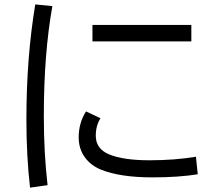

<svg xmlns="http://www.w3.org/2000/svg" viewBox="-20 -818 1010 877"><path d="M117.2 39.1Q100.6 -106.4 100.6 -272Q100.6 -555.2 141.1 -797.9L219.2 -790Q180.2 -571.8 180.2 -288.1Q180.2 -119.1 197.3 27.8ZM402.3 -704.1H854V-628.9H402.3ZM883.3 -22Q795.9 -7.8 676.8 -7.8Q528.8 -7.8 441.4 -43Q410.6 -55.2 386.7 -77.6Q339.4 -122.6 339.4 -190.4Q339.4 -256.8 373 -309.1L439 -277.8Q417.5 -244.6 417.5 -197.8Q417.5 -138.2 478.5 -112.8Q543.5 -85.9 662.6 -85.9Q778.3 -85.9 875 -102.1Z"/></svg>

Font: FORM UDPGothic
Style: Regular
Weight: 400
Foundry: Pronama LLC
Version: Version 1.05101